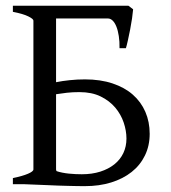

<svg xmlns="http://www.w3.org/2000/svg" viewBox="-20 -635 590 662"><path d="M253.9 -317.4Q230.5 -317.4 210.7 -315.2Q190.9 -313 173.3 -310.1V-50.8Q173.3 -47.4 175.3 -44.9Q183.6 -42 194.6 -39.8Q205.6 -37.6 217.3 -36.4Q229 -35.2 240.7 -34.7Q252.4 -34.2 262.2 -34.2Q297.4 -34.2 325.7 -43.2Q354 -52.2 374.3 -68.4Q394.5 -84.5 405.3 -107.2Q416 -129.9 416 -157.2Q416 -184.1 406.5 -212.4Q397 -240.7 377.2 -264.2Q357.4 -287.6 326.9 -302.5Q296.4 -317.4 253.9 -317.4ZM439 -603Q438 -590.3 435.3 -571.5Q432.6 -552.7 428.7 -533Q424.8 -513.2 420.9 -495.6Q417 -478 414.1 -468.8H392.1Q392.6 -491.7 389.6 -510.7Q386.7 -529.8 381.3 -543.2Q376 -556.6 368.4 -564Q360.8 -571.3 352.1 -571.3H173.3V-351.6Q195.3 -356 220.7 -358.6Q246.1 -361.3 272.9 -361.3Q326.2 -361.3 367.9 -347.4Q409.7 -333.5 438 -308.6Q466.3 -283.7 481.2 -249.3Q496.1 -214.8 496.1 -173.8Q496.1 -132.3 479.7 -98.9Q463.4 -65.4 433.8 -42Q404.3 -18.6 363.3 -5.9Q322.3 6.8 272.9 6.8Q262.2 6.8 247.3 6.6Q232.4 6.3 215.3 5.9Q198.2 5.4 180.2 4.9Q162.1 4.4 145 3.4Q104.5 2 60.1 0H24.4V-21Q57.6 -27.8 76.4 -35.9Q95.2 -43.9 95.2 -50.8V-564Q95.2 -569.8 77.4 -578.6Q59.6 -587.4 24.4 -594.2V-615.2H422.9Z"/></svg>

Font: Gentium Plus
Style: Regular
Weight: 400
Designer: J. Victor Gaultney, Annie Olsen, Iska Routamaa
Foundry: SIL International
Version: Version 1.510